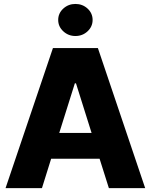

<svg xmlns="http://www.w3.org/2000/svg" viewBox="-20 -977 783 997"><path d="M197.8 0H8.8L254.9 -727.5H488.3L733.9 0H545.4L497.1 -152.8H245.6ZM368.7 -544.4 287.6 -286.6H455.6L374.5 -544.4ZM371.6 -790Q335 -790 308.6 -814.5Q282.2 -838.9 282.2 -873.5Q282.2 -908.2 308.6 -932.4Q335 -956.5 371.6 -956.5Q408.7 -956.5 434.8 -932.4Q460.9 -908.2 460.9 -873.5Q460.9 -838.9 434.8 -814.5Q408.7 -790 371.6 -790Z"/></svg>

Font: Inter Tight ExtraBold
Style: Regular
Weight: 800
Designer: Rasmus Andersson
Foundry: rsms
Version: Version 3.004; ttfautohint (v1.8.4.7-5d5b)